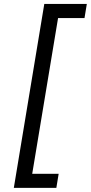

<svg xmlns="http://www.w3.org/2000/svg" viewBox="-20 -781 449 949"><path d="M258.5 147.7 269.9 78.1H139.2L267 -691.8H397.7L409.1 -761.4H198.9L48.3 147.7Z"/></svg>

Font: Riot Sans 2.0
Style: Italic
Weight: 400
Italic angle: -9.39999°
Designer: Rasmus Andersson
Foundry: rsms
Version: Version 3.006;hotconv 1.0.109;makeotfexe 2.5.65596